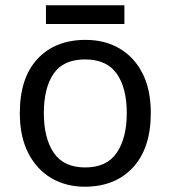

<svg xmlns="http://www.w3.org/2000/svg" viewBox="-20 -697 645 727"><path d="M551 -269Q551 -136 483.5 -63Q416 10 301 10Q230 10 174.5 -22.5Q119 -55 87 -117.5Q55 -180 55 -269Q55 -402 122 -474Q189 -546 304 -546Q377 -546 432.5 -513.5Q488 -481 519.5 -419.5Q551 -358 551 -269ZM146 -269Q146 -174 183.5 -118.5Q221 -63 303 -63Q384 -63 422 -118.5Q460 -174 460 -269Q460 -364 422 -418Q384 -472 302 -472Q220 -472 183 -418Q146 -364 146 -269ZM451 -677V-606H154V-677Z"/></svg>

Font: Noto Sans Saurashtra
Style: Regular
Weight: 400
Designer: Monotype Design Team
Foundry: Monotype Imaging Inc.
Version: Version 2.001; ttfautohint (v1.8.4.7-5d5b)